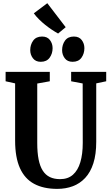

<svg xmlns="http://www.w3.org/2000/svg" viewBox="-20 -1204 712 1232"><path d="M347.5 8Q259 8 198.8 -24.5Q138.5 -57 107.8 -125.5Q77 -194 77 -302V-669L16 -682.5V-743H299.5V-682.5L219 -668V-286Q219 -224.5 227.8 -180.8Q236.5 -137 254.5 -109Q272.5 -81 300 -67.8Q327.5 -54.5 365.5 -54.5Q416 -54.5 448 -82.8Q480 -111 495.5 -163.2Q511 -215.5 511 -287L510.5 -668.5L436.5 -682.5V-743H661.5V-682.5L597.5 -669V-294.5Q597.5 -213.5 579 -156Q560.5 -98.5 526.5 -62.2Q492.5 -26 447 -9Q401.5 8 347.5 8ZM241 -807.5Q208.5 -807.5 191.2 -830.2Q174 -853 174 -882Q174 -917.5 193 -943.5Q212 -969.5 249.5 -969.5H250.5Q283.5 -969.5 300.5 -947Q317.5 -924.5 317.5 -895Q317.5 -860 298.5 -833.8Q279.5 -807.5 242 -807.5ZM445.5 -807.5Q412.5 -807.5 395.5 -830.2Q378.5 -853 378.5 -882Q378.5 -917.5 397.2 -943.5Q416 -969.5 453.5 -969.5H454.5Q487.5 -969.5 504.5 -947Q521.5 -924.5 521.5 -895Q521.5 -860 502.8 -833.8Q484 -807.5 446.5 -807.5ZM352.5 -989Q333.5 -999.5 312.5 -1013.5Q291.5 -1027.5 270.5 -1044.2Q249.5 -1061 230.5 -1079.8Q211.5 -1098.5 197 -1118.5L283.5 -1183.5L401.5 -1029.5L353 -989Z"/></svg>

Font: Merriweather 24pt SemiCondensed
Style: Bold
Weight: 700
Width: 4
Designer: Eben Sorkin
Foundry: Eben Sorkin
Version: Version 2.100